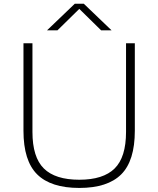

<svg xmlns="http://www.w3.org/2000/svg" viewBox="-20 -964 820 994"><path d="M390.5 9Q243.5 9 172.5 -61.2Q101.5 -131.5 101.5 -287V-740H148V-281Q148 -150 207 -91.8Q266 -33.5 390.5 -33.5Q514.5 -33.5 573.5 -91.8Q632.5 -150 632.5 -281V-740H678V-287Q678 -131.5 607.5 -61.2Q537 9 390.5 9ZM223.5 -807 367 -944.5H414L557.5 -807H503.5L390.5 -918L277.5 -807Z"/></svg>

Font: Encode Sans Expanded Expanded ExtraLight
Style: Regular
Weight: 200
Width: 7
Designer: Multiple Designers
Foundry: Impallari Type
Version: Version 3.000; ttfautohint (v1.8.3) -l 8 -r 50 -G 200 -x 14 